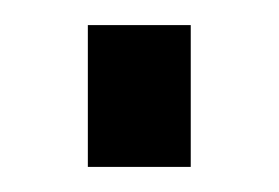

<svg xmlns="http://www.w3.org/2000/svg" viewBox="-20 -133 222 153"><path d="M50 0V-113H132V0Z"/></svg>

Font: Turret Road
Style: Bold
Weight: 700
Designer: Noponies
Foundry: Noponies
Version: Version 1.001; ttfautohint (v1.8)